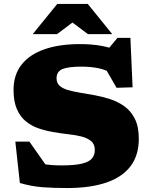

<svg xmlns="http://www.w3.org/2000/svg" viewBox="-20 -936 766 971"><path d="M594.5 -673 512.5 -670.5 574 -744.5H639.5L650.5 -494.5L569.5 -492L493 -624.5L545 -564Q519 -582 480.2 -590.5Q441.5 -599 390 -599Q326.5 -599 296.2 -586.8Q266 -574.5 266 -540Q266 -516.5 281.2 -502.5Q296.5 -488.5 323.2 -480.8Q350 -473 384.8 -467.2Q419.5 -461.5 458.5 -454.5Q497 -447.5 536.5 -434.8Q576 -422 609 -398.5Q642 -375 662 -335.2Q682 -295.5 682 -234Q682 -151 640.5 -95.8Q599 -40.5 518 -12.8Q437 15 318.5 15Q250 15 194.5 10.8Q139 6.5 80.5 -10.5L57.5 -220H128.5L272.5 -15L110 -134.5Q156.5 -114.5 197 -107Q237.5 -99.5 290.5 -99.5Q358 -99.5 394.5 -108.5Q431 -117.5 445.2 -134.8Q459.5 -152 459.5 -177.5Q459.5 -206.5 441 -222.2Q422.5 -238 391.5 -245.8Q360.5 -253.5 323 -257.5Q285.5 -261.5 247.5 -268.5Q209.5 -275 174 -287.2Q138.5 -299.5 110.2 -322.8Q82 -346 65.2 -384.5Q48.5 -423 48.5 -481.5Q48.5 -557.5 89 -609Q129.5 -660.5 204.8 -686.8Q280 -713 385 -713Q443.5 -713 492.5 -704.2Q541.5 -695.5 594.5 -673ZM326 -837.5H367L268.5 -763.5H145.5L269.5 -916H424L547.5 -763.5H424.5Z"/></svg>

Font: Newsreader 9pt ExtraBold
Style: Regular
Weight: 800
Designer: Hugues Gentile
Foundry: Production Type
Version: Version 1.003